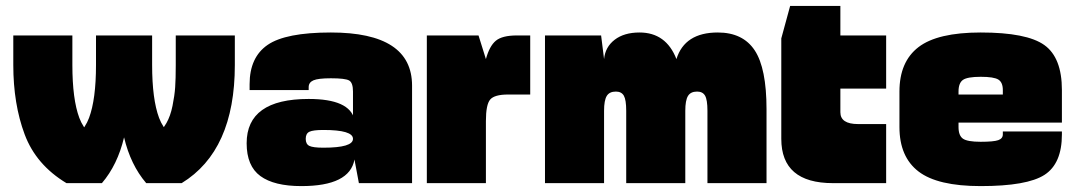

<svg xmlns="http://www.w3.org/2000/svg" viewBox="-20 -620 3640 650"><path d="M205 0 355 -110Q272 -158 248.5 -221Q225 -284 225 -400V-500H25V-400Q25 -268 63.5 -165Q102 -62 205 0ZM595 0Q775 -110 775 -400V-500H575V-400Q575 -353 573 -324.5Q571 -296 564 -261.5Q557 -227 543.5 -203.5Q530 -180 505.5 -155.5Q481 -131 445 -110L475 0ZM475 0 625 -110Q542 -158 518.5 -221Q495 -284 495 -400V-500H305V-400Q305 -284 281.5 -221Q258 -158 175 -110L205 0H325Q378 -62 400 -155Q422 -62 475 0Z M825 -335V-315H1025V-325Q1025 -341 1041 -348Q1057 -355 1100 -355Q1149 -355 1162 -347.5Q1175 -340 1175 -310V-220L1375 -250V-330Q1375 -510 1100 -510Q947 -510 886 -468Q825 -426 825 -335ZM1375 -250H1175V-115L1180 -80L1195 0H1375ZM815 -135Q815 -58 861.5 -24Q908 10 1000 10Q1164 10 1180 -80L1175 -150Q1175 -120 1075 -120Q1040 -120 1027.5 -126Q1015 -132 1015 -150Q1015 -168 1027.5 -174Q1040 -180 1075 -180Q1175 -180 1175 -150L1180 -215Q1164 -285 1025 -285Q815 -285 815 -135Z M1425 0H1625V-420L1600 -500H1425ZM1625 -420V-210Q1625 -266 1639.5 -283Q1654 -300 1700 -300H1775V-500H1730Q1680 -500 1658.5 -482Q1637 -464 1625 -420Z M1825 0H2025V-420L2015 -500H1825ZM2300 -245Q2300 -280 2309 -295Q2318 -310 2340 -310Q2359 -310 2367 -296Q2375 -282 2375 -245V0H2575V-250Q2575 -389 2535 -449.5Q2495 -510 2410 -510Q2298 -510 2270 -420Q2235 -510 2145 -510Q2093 -510 2061 -485.5Q2029 -461 2025 -420V-245Q2025 -280 2034 -295Q2043 -310 2065 -310Q2084 -310 2092 -296Q2100 -282 2100 -245V0H2300Z M2980 -200H2885Q2825 -200 2825 -240V-320H2980V-500H2825V-600H2655L2625 -490V-150Q2625 0 2800 0H2980Z M3575 -165V-175H3375V-165Q3375 -151 3359.5 -145.5Q3344 -140 3300 -140Q3255 -140 3240 -150.5Q3225 -161 3225 -190V-250H3025V-190Q3025 -89 3089.5 -39.5Q3154 10 3300 10Q3457 10 3516 -28Q3575 -66 3575 -165ZM3575 -315Q3575 -425 3515.5 -467.5Q3456 -510 3300 -510Q3154 -510 3089.5 -460.5Q3025 -411 3025 -310V-250H3225V-310Q3225 -339 3240 -349.5Q3255 -360 3300 -360Q3345 -360 3360 -350.5Q3375 -341 3375 -315V-295H3575ZM3100 -205H3575V-300H3100Z"/></svg>

Font: Millimetre
Style: Extrablack
Weight: 900
Designer: Jérémy Landes
Version: Version 1.0